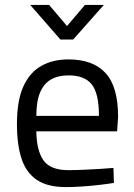

<svg xmlns="http://www.w3.org/2000/svg" viewBox="-20 -752 545 782"><path d="M249 10Q174 10 130.5 -19Q87 -48 68 -105Q49 -162 49 -247Q49 -342 75 -399.5Q101 -457 148 -483.5Q195 -510 259 -510Q359 -510 410 -454.5Q461 -399 461 -276L457 -217H128Q129 -139 157 -99Q185 -59 258 -59Q286 -59 319.5 -60.5Q353 -62 386 -64Q419 -66 442 -68L444 -7Q420 -3 385.5 1Q351 5 315 7.5Q279 10 249 10ZM128 -280H383Q383 -372 353.5 -408.5Q324 -445 259 -445Q217 -445 188 -428.5Q159 -412 143.5 -376Q128 -340 128 -280ZM226 -591 103 -732H180L253 -646L326 -732H403L278 -591Z"/></svg>

Font: Cairo Play
Style: Regular
Weight: 400
Designer: Mohamed Gaber, Accademia di Belle Arti di Urbino
Foundry: Kief Type Foundry, Accademia di Belle Arti di Urbino
Version: Version 3.119